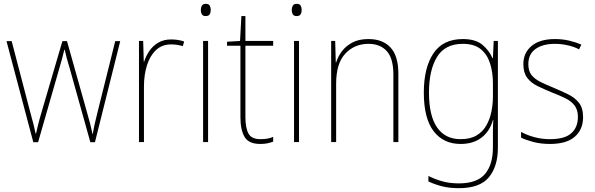

<svg xmlns="http://www.w3.org/2000/svg" viewBox="-20 -742 3108 1003"><path d="M343 -389Q335 -414 329.5 -435.5Q324 -457 318 -482H316Q310 -457 304 -434.5Q298 -412 291 -389L179 1H154L14 -527H41L138 -156Q149 -117 155 -92.5Q161 -68 166 -44H168Q173 -65 179.5 -92Q186 -119 198 -159L306 -527H330L434 -157Q444 -123 451 -95.5Q458 -68 463 -43H465Q470 -74 475 -95.5Q480 -117 489 -154L582 -527H608L476 1H452Z M874 -536Q912 -536 942 -525L935 -501Q921 -505 906.5 -507.5Q892 -510 874 -510Q826 -510 794.5 -480Q763 -450 747.5 -400Q732 -350 732 -290V0H706V-528H728L731 -420H733Q742 -449 760 -475.5Q778 -502 806.5 -519Q835 -536 874 -536Z M1055 -722Q1071 -722 1076 -712Q1081 -702 1081 -690Q1081 -677 1075.5 -667.5Q1070 -658 1054 -658Q1040 -658 1034.5 -667.5Q1029 -677 1029 -690Q1029 -702 1034.5 -712Q1040 -722 1055 -722ZM1067 -528V0H1041V-528Z M1340 -15Q1361 -15 1377.5 -18Q1394 -21 1407 -27V-2Q1393 3 1377.5 6.5Q1362 10 1340 10Q1279 10 1257.5 -27Q1236 -64 1236 -130V-503H1166V-524L1234 -528L1241 -658H1262V-528H1407V-503H1262V-130Q1262 -74 1278 -44.5Q1294 -15 1340 -15Z M1530 -722Q1546 -722 1551 -712Q1556 -702 1556 -690Q1556 -677 1550.5 -667.5Q1545 -658 1529 -658Q1515 -658 1509.5 -667.5Q1504 -677 1504 -690Q1504 -702 1509.5 -712Q1515 -722 1530 -722ZM1542 -528V0H1516V-528Z M1905 -538Q1979 -538 2020 -494Q2061 -450 2061 -357V0H2035V-352Q2035 -437 2000.5 -475Q1966 -513 1905 -513Q1832 -513 1784 -462Q1736 -411 1736 -305V0H1710V-528H1731L1734 -416H1736Q1745 -446 1766 -474Q1787 -502 1821 -520Q1855 -538 1905 -538Z M2398 -538Q2464 -538 2499.5 -508.5Q2535 -479 2553 -438H2555L2559 -528H2581V29Q2581 127 2534 184Q2487 241 2377 241Q2327 241 2288.5 231Q2250 221 2218 206V177Q2251 194 2290 205Q2329 216 2377 216Q2472 216 2513.5 167Q2555 118 2555 29V-15Q2555 -42 2555 -63.5Q2555 -85 2557 -115H2555Q2539 -57 2496 -23.5Q2453 10 2386 10Q2296 10 2245 -57Q2194 -124 2194 -258Q2194 -388 2244 -463Q2294 -538 2398 -538ZM2398 -513Q2305 -513 2263 -444.5Q2221 -376 2221 -258Q2221 -137 2263.5 -76Q2306 -15 2386 -15Q2437 -15 2469.5 -34.5Q2502 -54 2520.5 -86.5Q2539 -119 2547 -158.5Q2555 -198 2555 -237V-307Q2555 -364 2540 -411Q2525 -458 2491 -485.5Q2457 -513 2398 -513Z M3026 -130Q3026 -66 2983 -28Q2940 10 2853 10Q2805 10 2765.5 -0.5Q2726 -11 2702 -23V-53Q2735 -35 2773.5 -25Q2812 -15 2853 -15Q2930 -15 2964.5 -46Q2999 -77 2999 -131Q2999 -168 2981.5 -191Q2964 -214 2933 -229Q2902 -244 2863 -259Q2822 -276 2788 -292.5Q2754 -309 2734 -335.5Q2714 -362 2714 -407Q2714 -466 2757 -502Q2800 -538 2879 -538Q2919 -538 2954.5 -529.5Q2990 -521 3017 -509L3005 -484Q2982 -497 2947.5 -505Q2913 -513 2879 -513Q2815 -513 2777.5 -486Q2740 -459 2740 -407Q2740 -370 2757.5 -349Q2775 -328 2804.5 -313.5Q2834 -299 2871 -284Q2911 -267 2946.5 -250Q2982 -233 3004 -205.5Q3026 -178 3026 -130Z"/></svg>

Font: Noto Sans Gurmukhi UI SemiCondensed Thin
Style: Regular
Weight: 100
Width: 4
Designer: Jelle Bosma - Monotype Design Team
Foundry: Monotype Imaging Inc.
Version: Version 2.004; ttfautohint (v1.8.4.7-5d5b)